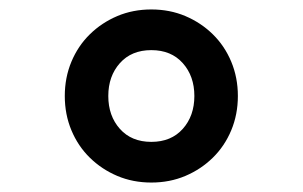

<svg xmlns="http://www.w3.org/2000/svg" viewBox="-20 -730 640 406"><path d="M300 -344Q261 -344 228 -358Q195 -372 170 -396.5Q145 -421 131 -454.5Q117 -488 117 -527Q117 -566 131 -599.5Q145 -633 170 -657.5Q195 -682 228 -696Q261 -710 300 -710Q339 -710 372 -696Q405 -682 430 -657.5Q455 -633 469 -599.5Q483 -566 483 -527Q483 -488 469 -454.5Q455 -421 430 -396.5Q405 -372 372 -358Q339 -344 300 -344ZM300 -430Q342 -430 366.5 -457.5Q391 -485 391 -527Q391 -569 366.5 -596.5Q342 -624 300 -624Q258 -624 233.5 -596.5Q209 -569 209 -527Q209 -485 233.5 -457.5Q258 -430 300 -430Z"/></svg>

Font: IBM Plex Mono SmBld
Style: Regular
Weight: 600
Monospace: yes
Designer: Mike Abbink, Paul van der Laan, Pieter van Rosmalen
Foundry: Bold Monday
Version: Version 2.3